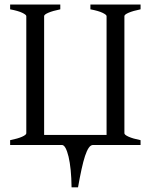

<svg xmlns="http://www.w3.org/2000/svg" viewBox="-20 -635 670 841"><path d="M595.7 0H387.7Q377.4 0 368.9 12.2Q360.4 24.4 352.5 48.1Q344.7 71.8 337.2 106.4Q329.6 141.1 321.8 185.5H293.5Q293 144 289.6 109.9Q286.1 75.7 280.3 51.3Q274.4 26.9 267.1 13.4Q259.8 0 251 0H24.4V-21Q58.1 -27.8 76.7 -36.1Q95.2 -44.4 95.2 -51.3V-564.5Q95.2 -570.3 77.6 -578.9Q60.1 -587.4 24.4 -594.2V-615.2H244.1V-594.2Q210.9 -587.4 192.1 -579.3Q173.3 -571.3 173.3 -564.5V-43.9H446.8V-564.5Q446.8 -570.3 429.2 -578.9Q411.6 -587.4 376 -594.2V-615.2H595.7V-594.2Q562.5 -587.4 543.7 -579.3Q524.9 -571.3 524.9 -564.5V-51.3Q524.9 -44.4 543.5 -36.1Q562 -27.8 595.7 -21Z"/></svg>

Font: Gentium Plus CyrE
Style: Regular
Weight: 400
Designer: J. Victor Gaultney, Annie Olsen, Iska Routamaa, Becca Hirsbrunner
Foundry: SIL International
Version: Version 5.000